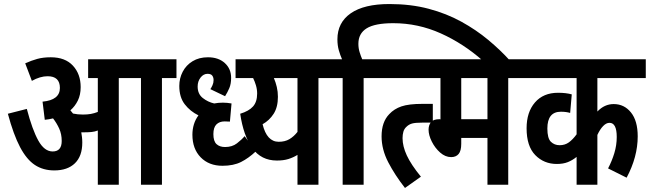

<svg xmlns="http://www.w3.org/2000/svg" viewBox="-20 -916 3222 952"><path d="M388 -209Q388 -142 351.5 -106.5Q315 -71 249 -71Q194 -71 153 -98Q112 -125 79.5 -186.5Q47 -248 19 -352L113 -376Q140 -273 170 -219Q200 -165 241 -165Q286 -165 286 -217Q286 -251 273.5 -278.5Q261 -306 243 -329Q223 -324 202 -322L191 -412Q277 -420 277 -480Q277 -538 216 -538Q179 -538 138 -515L105 -602Q136 -616 165 -624Q194 -632 232 -632Q303 -632 341.5 -590.5Q380 -549 380 -484Q380 -446 366 -417.5Q352 -389 329 -369Q335 -362 342 -353Q365 -348 391 -348Q413 -348 430 -351Q447 -354 465 -361V-529H417V-622H855V-529H783V0H679V-529H569V0H465V-269Q450 -263 434 -261.5Q418 -260 402 -260Q393 -260 383 -260Q385 -249 386.5 -236Q388 -223 388 -209Z M1248 -165Q1213 -132 1175.5 -113Q1138 -94 1083 -94Q1016 -94 975 -136Q934 -178 934 -248Q934 -275 941.5 -299.5Q949 -324 964 -344Q923 -364 896 -399Q869 -434 869 -490Q869 -528 886 -560.5Q903 -593 935 -612.5Q967 -632 1011 -632Q1063 -632 1094.5 -603.5Q1126 -575 1126 -530Q1126 -500 1117 -479Q1108 -458 1096 -439L1023 -474Q1028 -481 1033.5 -493Q1039 -505 1039 -519Q1039 -532 1032.5 -541Q1026 -550 1009 -550Q989 -550 974.5 -531.5Q960 -513 960 -487Q960 -450 985.5 -430Q1011 -410 1042 -403Q1062 -407 1085 -407Q1106 -407 1128 -403L1120 -313Q1109 -314 1094 -314Q1068 -314 1053 -299Q1038 -284 1038 -251Q1038 -216 1053.5 -201.5Q1069 -187 1096 -187Q1131 -187 1154.5 -205Q1178 -223 1193 -241Z M1631 -622V-529H1559V0H1455V-148Q1434 -135 1410 -127.5Q1386 -120 1353 -120Q1275 -120 1231 -181.5Q1187 -243 1171 -352Q1214 -365 1234.5 -388Q1255 -411 1255 -452Q1255 -473 1249 -493Q1243 -513 1235 -529H1148V-622ZM1282 -300Q1303 -213 1362 -213Q1393 -213 1415 -226Q1437 -239 1455 -262V-529H1338Q1347 -508 1352.5 -484.5Q1358 -461 1358 -436Q1358 -385 1337 -352Q1316 -319 1282 -300Z M1679 -529H1619V-622H1676Q1667 -642 1660 -666.5Q1653 -691 1653 -721Q1653 -804 1719 -850Q1785 -896 1911 -896Q2017 -896 2105.5 -872.5Q2194 -849 2267.5 -808.5Q2341 -768 2401 -718Q2461 -668 2509 -615H2374Q2278 -700 2165.5 -750.5Q2053 -801 1930 -801Q1839 -801 1798 -775.5Q1757 -750 1757 -699Q1757 -677 1763 -657.5Q1769 -638 1776 -622H1855V-529H1783V0H1679Z M1843 -622H2120V-529H1843ZM1872 -240Q1872 -311 1910 -350Q1934 -376 1970.5 -388.5Q2007 -401 2075 -401H2126V-308H2074Q2039 -308 2023 -303.5Q2007 -299 1995 -287Q1984 -277 1980 -262.5Q1976 -248 1976 -231Q1976 -191 1997 -145.5Q2018 -100 2067 -40L1988 16Q1938 -48 1905 -111.5Q1872 -175 1872 -240Z M2500 -529V0H2397V-232H2267V-203Q2267 -168 2254 -152.5Q2241 -137 2217 -137Q2188 -137 2162.5 -159.5Q2137 -182 2121 -214Q2105 -246 2105 -273Q2105 -295 2116.5 -310Q2128 -325 2160 -325L2164 -324V-529H2078V-622H2572V-529ZM2397 -529H2267V-325H2397Z M3182 -529H2942V-363Q2977 -400 3023 -400Q3075 -400 3108.5 -358.5Q3142 -317 3142 -240Q3142 -138 3087 -35L2995 -81Q3014 -117 3026 -156.5Q3038 -196 3038 -237Q3038 -307 3002 -307Q2986 -307 2970.5 -291Q2955 -275 2942 -247V0H2839V-138Q2818 -121 2795 -112Q2772 -103 2741 -103Q2677 -103 2634 -147Q2591 -191 2591 -280Q2591 -360 2632.5 -408Q2674 -456 2747 -456Q2767 -456 2784 -454Q2801 -452 2815 -448L2807 -356Q2787 -362 2761 -362Q2694 -362 2694 -279Q2694 -230 2711.5 -213Q2729 -196 2755 -196Q2781 -196 2800.5 -210Q2820 -224 2839 -250V-529H2560V-622H3182Z"/></svg>

Font: Noto Sans ExtraCondensed SemiBold
Style: Regular
Weight: 600
Width: 2
Designer: Monotype Design Team
Foundry: Monotype Imaging Inc.
Version: Version 2.013; ttfautohint (v1.8.4.7-5d5b)